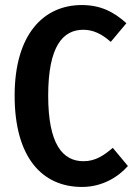

<svg xmlns="http://www.w3.org/2000/svg" viewBox="-20 -726 536 761"><path d="M304 -706C152 -706 38 -589 38 -347C38 -102 147 15 305 15C386 15 449 -25 487 -68L427 -140C394 -112 360 -87 311 -87C228 -87 171 -155 171 -347C171 -544 230 -608 310 -608C350 -608 384 -591 419 -560L481 -634C431 -679 379 -706 304 -706Z"/></svg>

Font: Fira Sans Condensed Medium
Style: Regular
Weight: 500
Width: 3
Designer: Carrois Corporate & Edenspiekermann AG
Foundry: Carrois Corporate GbR & Edenspiekermann AG
Version: Version 4.202;PS 004.202;hotconv 1.0.88;makeotf.lib2.5.64775